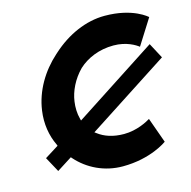

<svg xmlns="http://www.w3.org/2000/svg" viewBox="-122 -968 1105 1111"><g transform="rotate(-15 430.0 -412.5)"><path d="M370 -211 860 -529 811 -621 313 -297 310 -309C301 -341 300 -379 305 -413C313 -472 344 -538 396 -590C446 -636 519 -668 606 -668C684 -668 735 -635 753 -621C785 -671 817 -723 849 -773C849 -773 772 -847 601 -847C488 -847 375 -796 283 -713L274 -705C188 -628 126 -525 110 -411C99 -334 111 -261 141 -199L144 -191L61 -139L110 -49L201 -107L206 -101C273 -25 370 22 479 22C647 22 746 -51 749 -53L695 -204C675 -192 612 -157 534 -157C468 -157 418 -175 381 -203ZM311 -311Z"/></g></svg>

Font: Hussar Woodtype
Style: SeBdObl
Weight: 900
Foundry: Cannot Into Space Fonts
Version: Version 1.07